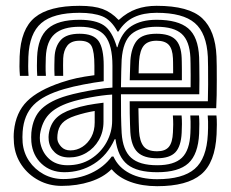

<svg xmlns="http://www.w3.org/2000/svg" viewBox="-20 -630 795 660"><path d="M191.8 9Q149 9 113.1 -10.1Q77.2 -29.2 54.5 -62.2Q31.8 -95.2 28 -137Q27 -148.5 27 -159.2Q27 -170 28 -180Q34.5 -243.5 73 -281.9Q111.5 -320.2 191.2 -346.8Q219.5 -356.2 244.1 -361.5Q268.8 -366.8 304.5 -371.5V-404.2Q304.5 -451.8 295.1 -470.9Q285.8 -490 253.5 -490Q224.8 -490 211.6 -473.4Q198.5 -456.8 197.2 -429.5Q197 -424.2 196.8 -406Q196.5 -387.8 197.2 -369.2H167.5Q166.5 -391.5 166.9 -406.9Q167.2 -422.2 167.5 -432.8Q169 -470.2 188.6 -492.1Q208.2 -514 253.5 -514Q301.2 -514 318.9 -488.9Q336.5 -463.8 336.5 -404.5V-350.8Q303.2 -346.5 267.4 -339.6Q231.5 -332.8 201 -324Q128.8 -303.2 95.4 -269.1Q62 -235 57.8 -177.2Q57.2 -169.8 57.1 -158.8Q57 -147.8 57.8 -139.8Q61 -104.5 80.2 -76.1Q99.5 -47.8 130.1 -31.1Q160.8 -14.5 197.5 -14.5Q249.2 -14.5 293.4 -35Q337.5 -55.5 364 -91.8H370Q387 -54.2 426 -34.1Q465 -14 520.2 -14Q608 -14 649.2 -49.4Q690.5 -84.8 694.5 -169.5Q695 -178.2 695.2 -189.6Q695.5 -201 695.2 -212.5Q695 -224 694 -233H724Q725.5 -221 725.4 -201.8Q725.2 -182.5 724.5 -168.2Q719.8 -70.8 671.2 -30.4Q622.8 10 520.2 10Q468.5 10 428 -4.9Q387.5 -19.8 364.5 -47.5H362.5Q335.2 -20.2 290.2 -5.6Q245.2 9 191.8 9ZM520.2 -38Q451.5 -38 418.2 -64.4Q385 -90.8 377 -151.5H374.2Q349 -95.8 302.9 -66.8Q256.8 -37.8 200.8 -38Q154 -38.2 123 -67Q92 -95.8 87.8 -142.2Q87.2 -148.5 87.2 -158.6Q87.2 -168.8 87.8 -174.5Q93 -227.5 123.1 -256Q153.2 -284.5 210.5 -301Q229 -306.5 256.8 -312.4Q284.5 -318.2 313.9 -322.9Q343.2 -327.5 366.5 -329V-404Q366.5 -474.8 341.5 -506.4Q316.5 -538 253.5 -538Q196.2 -538 168 -513.2Q139.8 -488.5 137.5 -433.5Q137 -419 136.8 -403Q136.5 -387 137.8 -369.2H108Q106.8 -388.5 106.9 -404.4Q107 -420.2 107.5 -434Q110.2 -501.2 144.6 -531.6Q179 -562 253.5 -562Q308.5 -562 337 -542.8Q365.5 -523.5 381.8 -467.8H383.8Q397.5 -518.2 431.5 -540.1Q465.5 -562 518.2 -562Q591.8 -562 626.6 -532.8Q661.5 -503.5 664.5 -433.2Q664.8 -426.8 665.1 -405.9Q665.5 -385 665.5 -358Q665.5 -331 665 -306H395.8Q395.5 -269 396.1 -232.4Q396.8 -195.8 398.2 -172.8Q402 -113.8 430.6 -87.9Q459.2 -62 520.2 -62Q578.5 -62 605.2 -87.6Q632 -113.2 634.5 -172.5Q635 -181.8 635.1 -191.9Q635.2 -202 635.1 -212.4Q635 -222.8 634.2 -233H664Q665.2 -220.8 665.2 -204Q665.2 -187.2 664.5 -170.8Q661.2 -99.8 627.6 -68.9Q594 -38 520.2 -38ZM212 -62Q258.2 -62 292.8 -84.1Q327.2 -106.2 346.4 -141.2Q365.5 -176.2 365.5 -214.8V-305Q332.2 -303 289.6 -295Q247 -287 220 -278Q171.2 -261.8 147.6 -236.2Q124 -210.8 117.5 -168.2Q116.8 -163.5 116.9 -155.9Q117 -148.2 117.5 -144.8Q123.2 -107.8 147.8 -84.9Q172.2 -62 212 -62ZM217.8 -88.8Q186.8 -88.8 168.5 -105.9Q150.2 -123 147.5 -147.2Q146.8 -154.2 146.9 -159.1Q147 -164 147.5 -168Q151.8 -200.5 170.6 -221.2Q189.5 -242 229.2 -255Q256.5 -264 280.6 -268.6Q304.8 -273.2 335.8 -277V-212Q335.8 -176.5 319.8 -148.6Q303.8 -120.8 277 -104.8Q250.2 -88.8 217.8 -88.8ZM222.2 -113Q244 -113 263 -125.1Q282 -137.2 293.8 -158.9Q305.5 -180.5 305.5 -209.2V-248.5Q289.8 -246 273 -241.9Q256.2 -237.8 238.5 -232Q208.2 -222 194 -206.8Q179.8 -191.5 177.5 -166.2Q176.8 -159.2 177 -155.8Q177.2 -152.2 177.5 -149.5Q179.2 -137.5 190.8 -125.2Q202.2 -113 222.2 -113ZM520.2 -86Q474.2 -86 452.8 -106.9Q431.2 -127.8 428 -175.8Q427.5 -186 426.9 -203.1Q426.2 -220.2 426 -240.9Q425.8 -261.5 425.8 -282H694.5Q695.2 -307 695.4 -339.6Q695.5 -372.2 695.2 -399.2Q695 -426.2 694.5 -434.5Q690.5 -515.8 649.6 -550.9Q608.8 -586 518.2 -586Q473.2 -586 440.9 -571Q408.5 -556 387 -521.5H384Q361.8 -562 331.4 -574Q301 -586 253.5 -586Q163.2 -586 122 -550.6Q80.8 -515.2 77.5 -434.8Q77 -419.5 76.9 -402.8Q76.8 -386 78.2 -369.2H48.5Q47 -387 46.9 -401.4Q46.8 -415.8 47.5 -436Q51.2 -530.2 99.9 -570.1Q148.5 -610 253.5 -610Q303.5 -610 333.1 -598.9Q362.8 -587.8 387 -562H389Q417.5 -587.8 448.9 -598.9Q480.2 -610 518.2 -610Q629.2 -610 674.9 -567.5Q720.5 -525 724.2 -436Q724.8 -424.5 725 -402.8Q725.2 -381 725.2 -354.6Q725.2 -328.2 724.8 -302.8Q724.2 -277.2 723.2 -258H455.8Q456.2 -231.2 456.8 -211.1Q457.2 -191 458 -178.5Q460.2 -144.2 473.6 -127.1Q487 -110 520.2 -110Q547.8 -110 560.4 -125.1Q573 -140.2 574.5 -175Q575.2 -190.5 575.4 -202.2Q575.5 -214 574.2 -233H604.2Q605.5 -217.2 605.4 -203.6Q605.2 -190 604.5 -173.5Q602.2 -126.8 582.8 -106.4Q563.2 -86 520.2 -86ZM395.8 -330H635.2Q635.5 -350.5 635.4 -372.4Q635.2 -394.2 635 -410.9Q634.8 -427.5 634.5 -432Q631.8 -488.8 604.8 -513.4Q577.8 -538 518.2 -538Q461.8 -538 432.2 -513.2Q402.8 -488.5 398.2 -425Q397.2 -409 396.8 -384.8Q396.2 -360.5 395.8 -330ZM605.2 -354H426Q426.2 -363 426.6 -377.4Q427 -391.8 427.5 -404.6Q428 -417.5 428.2 -422.2Q431.5 -467 450.5 -490.5Q469.5 -514 518.2 -514Q562.2 -514 582.5 -494.6Q602.8 -475.2 604.5 -430.5Q604.8 -426 604.9 -416.5Q605 -407 605.2 -391.6Q605.5 -376.2 605.2 -354ZM456.5 -378H575.2Q575.2 -388.2 575.1 -398.1Q575 -408 574.9 -416.2Q574.8 -424.5 574.5 -429.8Q573 -462 560 -476Q547 -490 518.2 -490Q488.8 -490 474.8 -473.8Q460.8 -457.5 458 -419.8Q457.8 -414.2 457.2 -402.6Q456.8 -391 456.5 -378Z"/></svg>

Font: Big Shoulders Inline Text Thin Black
Style: Regular
Weight: 900
Version: Version 2.002